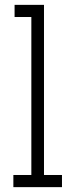

<svg xmlns="http://www.w3.org/2000/svg" viewBox="-20 -770 310 790"><path d="M235 0V-50H161V-750H40V-700H109V-50H35V0Z"/></svg>

Font: Josefin Slab Thin Medium
Style: Regular
Weight: 500
Version: Version 2.000